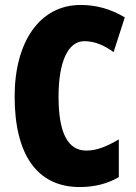

<svg xmlns="http://www.w3.org/2000/svg" viewBox="-20 -744 547 774"><path d="M320 -578C363 -578 400 -561 438 -534L483 -674C426 -708 368 -724 305 -724C140 -724 39 -575 39 -355C39 -119 131 10 301 10C360 10 413 -3 459 -30V-182C416 -157 374 -137 328 -137C253 -137 216 -209 216 -354C216 -493 253 -578 320 -578Z"/></svg>

Font: Noto Sans Thai ExtCond Blk
Style: Regular
Weight: 900
Width: 2
Designer: Monotype Design Team
Foundry: Monotype Imaging Inc.
Version: Version 2.002